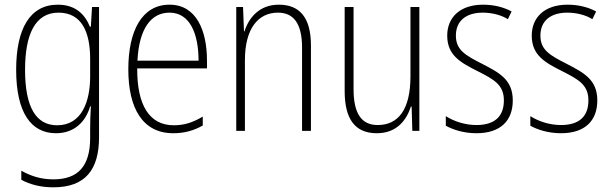

<svg xmlns="http://www.w3.org/2000/svg" viewBox="-20 -652 2609 820"><path d="M227 -632C107 -632 49 -528 49 -354C49 -172 112 -83 219 -83C295 -83 345 -129 365 -198H368C366 -160 365 -134 365 -103V-63C365 56 315 114 208 114C155 114 112 100 71 77V116C109 136 153 148 208 148C345 148 403 72 403 -66V-622H373L368 -538H364C343 -590 303 -632 227 -632ZM230 -598C329 -598 365 -515 365 -401V-325C365 -220 330 -117 224 -117C134 -117 87 -194 87 -354C87 -503 129 -598 230 -598Z M704 -632C586 -632 528 -520 528 -356C528 -191 588 -83 720 -83C769 -83 809 -95 846 -116V-154C802 -128 766 -117 722 -117C618 -117 565 -203 566 -360H864V-393C864 -521 819 -632 704 -632ZM704 -598C791 -598 828 -508 828 -393H567C574 -530 625 -598 704 -598Z M1171 -632C1088 -632 1043 -577 1024 -518H1022L1018 -622H989V-93H1026V-395C1026 -532 1084 -598 1167 -598C1232 -598 1270 -554 1270 -449V-93H1308V-458C1308 -578 1259 -632 1171 -632Z M1771 -622H1733V-326C1733 -184 1681 -118 1593 -118C1526 -118 1490 -164 1490 -271V-622H1452V-263C1452 -144 1496 -83 1589 -83C1675 -83 1716 -139 1735 -197H1738L1741 -93H1771Z M2170 -223C2170 -313 2111 -342 2038 -380C1967 -416 1927 -439 1927 -500C1927 -564 1972 -598 2042 -598C2080 -598 2121 -588 2149 -570L2165 -603C2132 -621 2090 -632 2043 -632C1944 -632 1890 -577 1890 -500C1890 -416 1946 -385 2022 -347C2091 -312 2132 -289 2132 -223C2132 -157 2095 -118 2015 -118C1967 -118 1920 -133 1884 -156V-115C1913 -99 1959 -83 2015 -83C2118 -83 2170 -137 2170 -223Z M2531 -223C2531 -313 2472 -342 2399 -380C2328 -416 2288 -439 2288 -500C2288 -564 2333 -598 2403 -598C2441 -598 2482 -588 2510 -570L2526 -603C2493 -621 2451 -632 2404 -632C2305 -632 2251 -577 2251 -500C2251 -416 2307 -385 2383 -347C2452 -312 2493 -289 2493 -223C2493 -157 2456 -118 2376 -118C2328 -118 2281 -133 2245 -156V-115C2274 -99 2320 -83 2376 -83C2479 -83 2531 -137 2531 -223Z"/></svg>

Font: Noto Sans Telugu UI Condensed ExtraLight
Style: Regular
Weight: 200
Width: 3
Designer: Jelle Bosma - Monotype Design Team
Foundry: Monotype Imaging Inc.
Version: Version 2.005